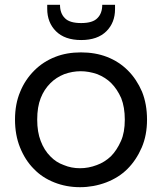

<svg xmlns="http://www.w3.org/2000/svg" viewBox="-20 -777 680 806"><path d="M597.2 -274.9Q597.2 -209.5 575.2 -158.2Q552.2 -105 515.1 -67.9Q479 -31.7 425.8 -11.2Q372.6 8.8 315.9 8.8Q258.3 8.8 208 -11.2Q157.2 -31.2 122.1 -67.9Q85.9 -104 64 -158.2Q43 -210.4 43 -274.9Q43 -340.8 64.9 -392.1Q85 -441.9 124 -481Q161.6 -518.6 211.9 -538.1Q259.8 -557.1 319.8 -557.1Q379.9 -557.1 429.2 -538.1Q479.5 -518.6 517.1 -481Q553.7 -444.3 576.2 -392.1Q597.2 -339.8 597.2 -274.9ZM136.2 -274.9Q136.2 -222.7 150.9 -185.1Q165.5 -146.5 190.9 -121.1Q214.8 -95.7 248 -84Q279.3 -70.8 315.9 -70.8Q351.6 -70.8 386.2 -84Q418.9 -95.7 445.8 -121.1Q470.7 -146.5 487.8 -185.1Q503.9 -220.7 503.9 -274.9Q503.9 -326.7 488.8 -365.2Q471.7 -403.3 446.8 -428.2Q423.3 -451.7 388.2 -465.8Q352.5 -478 318.8 -478Q284.2 -478 250 -465.8Q215.8 -452.1 191.9 -428.2Q165 -401.4 150.9 -365.2Q136.2 -328.1 136.2 -274.9ZM178.2 -740.2V-756.8H231.9Q231.9 -721.2 252 -701.2Q271.5 -680.2 320.8 -680.2Q369.6 -680.2 389.2 -701.2Q409.2 -721.2 409.2 -756.8H462.9V-738.8Q462.9 -682.1 426.8 -646Q389.6 -608.9 320.8 -608.9Q252 -608.9 214.8 -646Q178.2 -682.6 178.2 -740.2Z"/></svg>

Font: PoppinsZ
Style: Regular
Weight: 400
Designer: Ninad Kale (Devanagari), Jonny Pinhorn (Latin)
Foundry: Indian Type Foundry
Version: Version 3.002;FEAKit 1.0